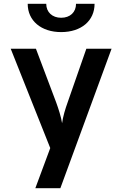

<svg xmlns="http://www.w3.org/2000/svg" viewBox="-20 -805 640 1005"><path d="M300 -637C405 -637 475 -696 475 -785H378C378 -741 347 -712 300 -712C254 -712 222 -741 222 -785H125C125 -696 196 -637 300 -637ZM165 180H296L564 -550H432L334 -269C322 -236 309 -193 305 -160C300 -193 286 -236 274 -269L168 -550H36L243 -30Z"/></svg>

Font: JetBrains Mono
Style: Bold
Weight: 558
Monospace: yes
Designer: Philipp Nurullin, Konstantin Bulenkov
Foundry: JetBrains
Version: Version 2.305